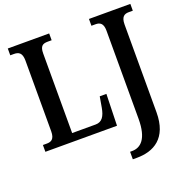

<svg xmlns="http://www.w3.org/2000/svg" viewBox="-162 -860 1199 1247"><g transform="rotate(-20 437.0 -237.0)"><path d="M544 240H572C688 240 793 186 793 5V-601C793 -656 817 -667 846 -667H874V-714H588V-667H617C645 -667 669 -656 669 -604V6C669 144 618 188 558 188H544ZM27 0H522L528 -218H482L469 -143C459 -88 439 -55 395 -55H232V-605C232 -656 251 -667 286 -667H313V-714H27V-667H52C84 -667 108 -656 108 -601V-112C108 -58 84 -47 55 -47H27Z"/></g></svg>

Font: Noto Serif Condensed Semi
Style: Regular
Weight: 600
Width: 3
Designer: Monotype Design Team
Foundry: Monotype Imaging Inc.
Version: Version 1.002